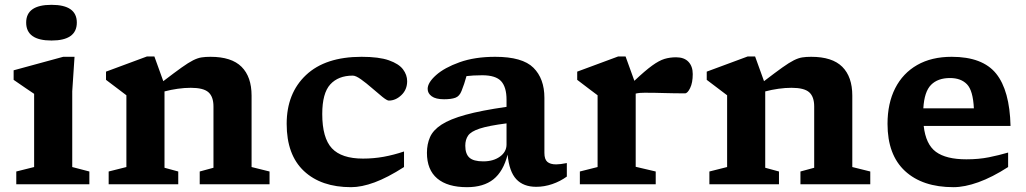

<svg xmlns="http://www.w3.org/2000/svg" viewBox="-20 -764 4255 796"><path d="M193.5 -596Q88.5 -596 88.5 -670.5Q88.5 -744 193.5 -744Q298.5 -744 298.5 -670.5Q298.5 -596 193.5 -596ZM289 -528.5 279.5 -385.5V-71.5L350.5 -53V0H47.5V-53L121.5 -71.5V-375Q113 -380.5 86.2 -398.8Q59.5 -417 36.5 -433V-472.5L242 -528.5Z M808 -53 865 -68.5V-322.5Q865 -363 844.2 -381.5Q823.5 -400 771 -400Q745 -400 716.8 -396Q688.5 -392 662 -385V-68.5L719 -53V0H430.5V-53L504 -71.5V-369Q496 -375.5 474.8 -391.2Q453.5 -407 419.5 -433V-467L589.5 -530H620L657 -427.5Q704 -463.5 732.8 -484Q761.5 -504.5 780.5 -514Q799.5 -523.5 815.5 -526Q831.5 -528.5 852.5 -528.5Q940 -528.5 981.5 -487Q1023 -445.5 1023 -367.5V-71.5L1097.5 -53V0H808Z M1479 -528.5Q1551 -528.5 1592.2 -514Q1633.5 -499.5 1650.8 -476.5Q1668 -453.5 1668 -427.5Q1668 -392.5 1644.2 -369.8Q1620.5 -347 1592 -347Q1584.5 -347 1565.2 -362.5Q1546 -378 1522.2 -398.8Q1498.5 -419.5 1476.8 -435Q1455 -450.5 1442.5 -450.5Q1382.5 -450.5 1349.2 -414Q1316 -377.5 1316 -291.5Q1316 -192 1356 -149.2Q1396 -106.5 1485 -106.5Q1529 -106.5 1570.5 -114Q1612 -121.5 1655 -136V-71.5Q1586.5 -27.5 1532.8 -7.8Q1479 12 1435.5 12Q1311.5 12 1240 -55Q1168.5 -122 1168.5 -250.5Q1168.5 -377.5 1248.8 -453Q1329 -528.5 1479 -528.5Z M2203 10.5Q2150 10.5 2120.5 -21Q2091 -52.5 2084.5 -123Q2066.5 -53 2025.5 -20.5Q1984.5 12 1916 12Q1835.5 12 1792.8 -24Q1750 -60 1750 -130.5Q1750 -166.5 1762.8 -195.5Q1775.5 -224.5 1810.2 -247.2Q1845 -270 1910 -288Q1975 -306 2080 -321V-350.5Q2080 -403 2057.5 -427.5Q2035 -452 1979 -452Q1959 -452 1943 -451Q1927 -450 1914 -448.5Q1905 -415.5 1893.5 -387Q1885 -365 1868 -358.8Q1851 -352.5 1821 -352.5Q1786.5 -352.5 1769.8 -364.8Q1753 -377 1753 -395.5Q1753 -421.5 1787.8 -452.5Q1822.5 -483.5 1885.5 -506Q1948.5 -528.5 2033 -528.5Q2146 -528.5 2191.5 -483.2Q2237 -438 2237 -358.5V-130Q2237 -103.5 2249.2 -93Q2261.5 -82.5 2285.5 -82.5Q2302.5 -82.5 2330 -88V-32Q2302.5 -12 2269.5 -0.8Q2236.5 10.5 2203 10.5ZM1909 -160Q1909 -126 1926 -110.5Q1943 -95 1983.5 -95Q2025.5 -95 2052.8 -114.8Q2080 -134.5 2080 -165V-252.5Q2005.5 -243 1969 -231Q1932.5 -219 1920.8 -202Q1909 -185 1909 -160Z M2783 -526.5Q2816.5 -526.5 2834.2 -507.8Q2852 -489 2852 -457Q2852 -421 2841.2 -399Q2830.5 -377 2820 -377Q2776 -377 2735.5 -378.2Q2695 -379.5 2652.5 -379.5Q2641.5 -379.5 2632.8 -378.8Q2624 -378 2615.5 -376V-72.5L2698.5 -53V0H2384V-53L2457.5 -71.5V-369Q2448 -376.5 2424.2 -394Q2400.5 -411.5 2373 -433V-467L2543 -530H2573.5L2610 -429Q2654.5 -471 2683.5 -492Q2712.5 -513 2735 -519.8Q2757.5 -526.5 2783 -526.5Z M3298.5 -53 3355.5 -68.5V-322.5Q3355.5 -363 3334.8 -381.5Q3314 -400 3261.5 -400Q3235.5 -400 3207.2 -396Q3179 -392 3152.5 -385V-68.5L3209.5 -53V0H2921V-53L2994.5 -71.5V-369Q2986.5 -375.5 2965.2 -391.2Q2944 -407 2910 -433V-467L3080 -530H3110.5L3147.5 -427.5Q3194.5 -463.5 3223.2 -484Q3252 -504.5 3271 -514Q3290 -523.5 3306 -526Q3322 -528.5 3343 -528.5Q3430.5 -528.5 3472 -487Q3513.5 -445.5 3513.5 -367.5V-71.5L3588 -53V0H3298.5Z M3925.5 -528.5Q4053.5 -528.5 4109.8 -458.8Q4166 -389 4169.5 -242H3809.5Q3818 -165.5 3860.2 -134.5Q3902.5 -103.5 3986.5 -103.5Q4038 -103.5 4080 -112Q4122 -120.5 4159.5 -131.5V-71.5Q4093.5 -29 4036.2 -8.5Q3979 12 3933 12Q3804.5 12 3732 -55Q3659.5 -122 3659.5 -250.5Q3659.5 -335.5 3691.2 -398Q3723 -460.5 3782.5 -494.5Q3842 -528.5 3925.5 -528.5ZM3918.5 -440.5Q3868 -440.5 3840 -412.2Q3812 -384 3808 -315H4017.5Q4014 -388.5 3989 -414.5Q3964 -440.5 3918.5 -440.5Z"/></svg>

Font: Newsreader 6pt SemiBold
Style: Regular
Weight: 600
Designer: Hugues Gentile
Foundry: Production Type
Version: Version 1.003; ttfautohint (v1.8.3)